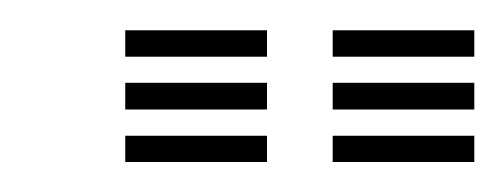

<svg xmlns="http://www.w3.org/2000/svg" viewBox="-20 -753 336 128"><path d="M201.8 -715.2V-732.8H296.2V-715.2ZM63.5 -645V-662.5H158V-645ZM63.5 -680V-697.8H158V-680ZM63.5 -715.2V-732.8H158V-715.2ZM201.8 -645V-662.5H296.2V-645ZM201.8 -680V-697.8H296.2V-680Z"/></svg>

Font: Big Shoulders Inline Display Thin
Style: Bold
Weight: 700
Version: Version 2.002